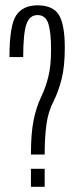

<svg xmlns="http://www.w3.org/2000/svg" viewBox="-20 -700 284 720"><path d="M96 -120.5H147.5Q147.5 -185 154.2 -234Q161 -283 181.5 -321.5Q199 -356.5 211 -403.5Q223 -450.5 223 -521Q223 -607.5 201 -643.8Q179 -680 120.5 -680Q66 -680 40.8 -642.5Q15.5 -605 15.5 -486H67Q67 -574.5 79 -609Q91 -643.5 120.5 -643.5Q151 -643.5 161.2 -611.5Q171.5 -579.5 171.5 -514.5Q171.5 -454 161.5 -413.2Q151.5 -372.5 135 -338Q115.5 -297.5 105.8 -248.2Q96 -199 96 -120.5ZM96 -67V0.5H147.5V-67Z"/></svg>

Font: Anybody ExtraCondensed Light
Style: Regular
Weight: 300
Width: 2
Version: Version 1.113;gftools[0.9.25]